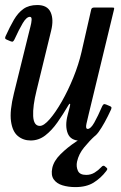

<svg xmlns="http://www.w3.org/2000/svg" viewBox="-33 -550 481 764"><path d="M-11 -405.5Q6 -443 22.2 -471Q38.5 -499 60.2 -514.5Q82 -530 115.5 -530Q155.5 -530 168.5 -501.2Q181.5 -472.5 170.5 -428L112.5 -190Q97 -127.5 99 -88.2Q101 -49 125.5 -49Q141.5 -49 164.8 -75.8Q188 -102.5 213 -146.2Q238 -190 259 -241.8Q280 -293.5 291.5 -343.5L330 -512.5Q332 -520 341.5 -520H412Q419.5 -520 420.8 -518.8Q422 -517.5 420.5 -511.5L320 -96Q315.5 -78 311 -57.5Q306.5 -37 316 -37Q328 -37 342.2 -62.2Q356.5 -87.5 373.5 -127Q376.5 -133 379.5 -135Q382.5 -137 389.5 -134L402.5 -128.5Q409 -126 410.2 -123.5Q411.5 -121 409 -114.5Q383.5 -58.5 359 -24.2Q334.5 10 287.5 10Q248 10 236.5 -19.5Q225 -49 236 -91.5L244.5 -124.5Q247.5 -136 245.2 -137Q243 -138 239 -131Q218 -95 195.5 -63Q173 -31 147 -11Q121 9 89 9Q59.5 9 38 -8.8Q16.5 -26.5 10.8 -67.5Q5 -108.5 22.5 -179L83 -424Q84.5 -430.5 88.2 -444.5Q92 -458.5 92.8 -470.8Q93.5 -483 86 -483Q72.5 -483 57.5 -457.8Q42.5 -432.5 24.5 -393Q21.5 -387 18.5 -385Q15.5 -383 8.5 -386L-4.5 -391.5Q-11 -394 -12.2 -396.5Q-13.5 -399 -11 -405.5ZM267 194.5Q239 194.5 215.8 187.5Q192.5 180.5 180.8 163.8Q169 147 175 118.5Q181 90.5 207.5 64Q234 37.5 268.5 14.5Q303 -8.5 333.5 -26.5Q354 -39 358.5 -31.5Q361 -27.5 356.8 -22Q352.5 -16.5 345 -9.5Q323.5 10 301.8 36.5Q280 63 273.5 93.5Q269.5 112.5 276.8 129.2Q284 146 310 146Q328.5 146 343.5 136.8Q358.5 127.5 369.5 115.5Q378 105.5 384.5 112L390.5 117Q394.5 120.5 394 123Q393.5 125.5 389.5 131Q368.5 158.5 339.8 176.5Q311 194.5 267 194.5Z"/></svg>

Font: Besley* Condensed
Style: Italic
Weight: 400
Width: 3
Italic angle: -13°
Designer: Owen Earl
Foundry: indestructible type*
Version: Version 3.000; ttfautohint (v1.8.3)